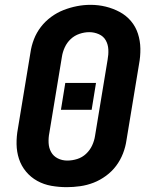

<svg xmlns="http://www.w3.org/2000/svg" viewBox="-20 -766 640 794"><path d="M256 8Q224 8 192.5 2.5Q161 -3 134 -18Q107 -33 87.5 -56.5Q68 -80 58.5 -109Q49 -138 48.5 -170Q48 -202 54 -234L106 -549Q110 -577 120.5 -604Q131 -631 149 -654.5Q167 -678 191.5 -696Q216 -714 243 -724.5Q270 -735 298 -740.5Q326 -746 354 -746Q387 -746 417.5 -738.5Q448 -731 475 -716.5Q502 -702 521.5 -679Q541 -656 550.5 -626.5Q560 -597 560.5 -565Q561 -533 555 -501L503 -186Q499 -158 488.5 -131Q478 -104 460.5 -80.5Q443 -57 418.5 -39Q394 -21 367 -10.5Q340 0 311.5 4Q283 8 256 8ZM258 -102Q279 -102 299.5 -108.5Q320 -115 336 -130Q352 -145 361 -164.5Q370 -184 373 -204L425 -519Q429 -540 428 -561Q427 -582 417.5 -599Q408 -616 389 -624.5Q370 -633 349 -633Q329 -633 308.5 -626Q288 -619 272.5 -604.5Q257 -590 248 -570.5Q239 -551 236 -531L184 -216Q180 -196 181 -175Q182 -154 191.5 -137Q201 -120 219 -111Q237 -102 258 -102ZM232 -312 250 -423H377L359 -312Z"/></svg>

Font: Iosevka Curly XBdEx
Style: Italic
Weight: 800
Width: 7
Italic angle: -9°
Monospace: yes
Designer: Belleve Invis
Foundry: Belleve Invis
Version: Version 11.1.0; ttfautohint (v1.8.3)